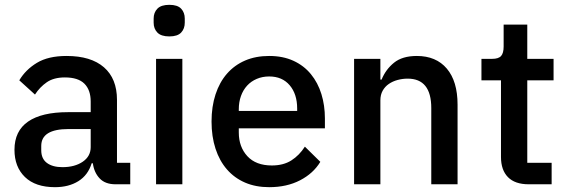

<svg xmlns="http://www.w3.org/2000/svg" viewBox="-20 -764 2355 796"><path d="M459 0Q416 0 393 -24.5Q370 -49 365 -87H360Q345 -38 305 -13Q265 12 208 12Q127 12 83.5 -30Q40 -72 40 -143Q40 -221 96.5 -260Q153 -299 262 -299H356V-343Q356 -391 330 -417Q304 -443 249 -443Q203 -443 174 -423Q145 -403 125 -372L60 -431Q86 -475 133 -503.5Q180 -532 256 -532Q357 -532 411 -485Q465 -438 465 -350V-89H520V0ZM239 -71Q290 -71 323 -93.5Q356 -116 356 -154V-229H264Q151 -229 151 -159V-141Q151 -106 174.5 -88.5Q198 -71 239 -71Z M682 -613Q648 -613 632.5 -629Q617 -645 617 -670V-687Q617 -712 632.5 -728Q648 -744 682 -744Q716 -744 731 -728Q746 -712 746 -687V-670Q746 -645 731 -629Q716 -613 682 -613ZM627 -520H736V0H627Z M1096 12Q1040 12 996 -7Q952 -26 921 -61.5Q890 -97 873.5 -147.5Q857 -198 857 -260Q857 -322 873.5 -372.5Q890 -423 921 -458.5Q952 -494 996 -513Q1040 -532 1096 -532Q1153 -532 1196.5 -512Q1240 -492 1269 -456.5Q1298 -421 1312.5 -374Q1327 -327 1327 -273V-232H970V-215Q970 -155 1005.5 -116.5Q1041 -78 1107 -78Q1155 -78 1188 -99Q1221 -120 1244 -156L1308 -93Q1279 -45 1224 -16.5Q1169 12 1096 12ZM1096 -447Q1068 -447 1044.5 -437Q1021 -427 1004.5 -409Q988 -391 979 -366Q970 -341 970 -311V-304H1212V-314Q1212 -374 1181 -410.5Q1150 -447 1096 -447Z M1448 0V-520H1557V-434H1562Q1579 -476 1613.5 -504Q1648 -532 1708 -532Q1788 -532 1832.5 -479.5Q1877 -427 1877 -330V0H1768V-316Q1768 -438 1670 -438Q1649 -438 1628.5 -432.5Q1608 -427 1592 -416Q1576 -405 1566.5 -388Q1557 -371 1557 -348V0Z M2172 0Q2115 0 2086 -29.5Q2057 -59 2057 -113V-431H1976V-520H2020Q2047 -520 2057.5 -532Q2068 -544 2068 -571V-662H2166V-520H2275V-431H2166V-89H2267V0Z"/></svg>

Font: IBM Plex Sans KR Medium
Style: Regular
Weight: 500
Designer: Mike Abbink; Paul van der Laan; Pieter van Rosmalen; Wujin Sim; Chorong Kim; Dohee Lee;
Foundry: Sandoll Inc.
Version: Version 1.001